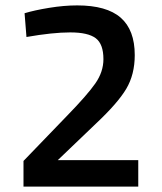

<svg xmlns="http://www.w3.org/2000/svg" viewBox="-20 -691 600 711"><path d="M67 -95 229 -263Q303 -339 333 -382Q363 -425 363 -472Q363 -528 334.5 -549.5Q306 -571 240 -571Q175 -571 78 -554L71 -642Q107 -653 162 -662Q217 -671 266 -671Q375 -671 427 -625.5Q479 -580 479 -487Q479 -415 447.5 -362Q416 -309 335 -233L194 -98H492V0H67Z"/></svg>

Font: Cairo SemiBold
Style: Regular
Weight: 600
Designer: Mohamed Gaber, Accademia di Belle Arti di Urbino and others
Foundry: Kief Type Foundry, Accademia di Belle Arti di Urbino and others
Version: Version 3.011